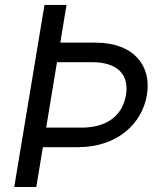

<svg xmlns="http://www.w3.org/2000/svg" viewBox="-20 -747 671 767"><path d="M360.8 -576.7H220.9L245.7 -727.3H157.7L36.9 0H125L151.3 -159.1H292.6C447.4 -159.1 548.3 -252.8 566.8 -367.9C586.6 -483 515.6 -576.7 360.8 -576.7ZM483 -366.5C468.8 -284.1 406.2 -237.2 305.4 -237.2H164.4L207.7 -498.6H348C448.9 -498.6 497.2 -448.9 483 -366.5Z"/></svg>

Font: TID UI
Style: Italic
Weight: 400
Italic angle: -9.39999°
Designer: The TID Project Authors
Foundry: Bakken & Bæck
Version: Version 1.001;hotconv 1.0.109;makeotfexe 2.5.65596